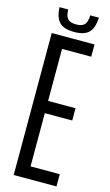

<svg xmlns="http://www.w3.org/2000/svg" viewBox="-142 -996 598 1045"><g transform="rotate(15 157.5 -473.5)"><path d="M51.5 0V-800H292.5V-731H128V-438H282.5V-369H128V-69H292.5V0ZM167 -837Q110 -837 84.2 -862.5Q58.5 -888 56 -947H105Q105.5 -910.5 119.5 -895Q133.5 -879.5 167 -879.5Q200.5 -879.5 214.5 -895Q228.5 -910.5 229 -947H278Q275 -888 249.5 -862.5Q224 -837 167 -837Z"/></g></svg>

Font: Big Shoulders Display Thin Medium
Style: Regular
Weight: 500
Version: Version 2.002